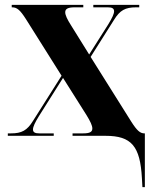

<svg xmlns="http://www.w3.org/2000/svg" viewBox="-20 -556 620 786"><path d="M561 174 563 210H573V-10H571C554 -10 541 -21 518 -57L351 -323L447 -475C471 -514 493 -526 537 -526H550V-536H362V-526H421C438 -526 447 -522 447 -510C447 -499 439 -482 423 -456L345 -333L271 -452C255 -477 247 -494 247 -506C247 -520 259 -526 285 -526H321V-536H28V-526H30C50 -526 63 -514 86 -478L232 -246L115 -61C91 -22 69 -10 25 -10H12V0H200V-10H141C124 -10 115 -14 115 -26C115 -37 123 -54 139 -80L238 -237L334 -85C350 -59 358 -42 358 -30C358 -15 346 -10 320 -10H277V0H412C518 0 554 42 561 174Z"/></svg>

Font: Noto Serif Display ExtraCondensed Black
Style: Regular
Weight: 900
Width: 2
Designer: Monotype Design Team
Foundry: Monotype Imaging Inc.
Version: Version 2.009